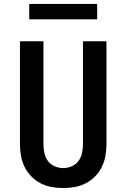

<svg xmlns="http://www.w3.org/2000/svg" viewBox="-20 -944 640 972"><path d="M300 8Q270 8 240.5 2.5Q211 -3 185 -16.5Q159 -30 138 -51.5Q117 -73 104 -100Q91 -127 86 -156.5Q81 -186 81 -215V-735H200V-215Q200 -193 204.5 -170.5Q209 -148 222 -130Q235 -112 256.5 -102.5Q278 -93 300 -93Q322 -93 343.5 -102.5Q365 -112 378 -130Q391 -148 395.5 -170.5Q400 -193 400 -215V-735H519V-215Q519 -186 514 -156.5Q509 -127 496 -100Q483 -73 462 -51.5Q441 -30 415 -16.5Q389 -3 359.5 2.5Q330 8 300 8ZM128 -846V-924H472V-846Z"/></svg>

Font: Iosevka SS04 Extended
Style: Bold
Weight: 700
Width: 7
Monospace: yes
Designer: Belleve Invis
Foundry: Belleve Invis
Version: Version 19.0.0; ttfautohint (v1.8.4)